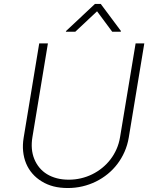

<svg xmlns="http://www.w3.org/2000/svg" viewBox="-20 -949 787 981"><path d="M100.9 -245.7 180.4 -727.3H224.8L145.6 -248.2Q135.3 -185.7 155.2 -136.7Q165.1 -112.2 181.5 -92.5Q197.8 -72.8 220.2 -59.1Q242.5 -45.5 270.4 -38.2Q298.3 -30.9 331.3 -30.9Q363.3 -30.9 393.6 -38Q424 -45.1 451.3 -58.6Q478.7 -72.1 502.3 -91.3Q525.9 -110.4 544.4 -134.6Q562.9 -158.7 575.5 -187.3Q588.1 -215.9 593.4 -248.2L672.9 -727.3H717.3L637.8 -245.7Q631.4 -207.7 616.5 -173.8Q601.6 -139.9 579.9 -111.3Q558.2 -82.7 530.4 -60Q502.5 -37.3 470 -21.3Q437.5 -5.3 401.3 3.2Q365.1 11.7 326.3 11.7Q286.6 11.7 253.9 3.4Q221.2 -5 193.5 -22Q165.8 -38.7 145.6 -62Q125.4 -85.2 113.5 -113.8Q101.6 -142.4 98.2 -175.8Q94.8 -209.2 100.9 -245.7ZM316.4 -786.9 317.5 -790.5 465.2 -929H494.7L598 -790.5L596.6 -786.9H553.3L475.9 -891.3L364.7 -786.9Z"/></svg>

Font: Inter P Extra Light
Style: Italic
Weight: 200
Italic angle: 9.39999°
Designer: Rasmus Andersson
Foundry: rsms
Version: Version 3.018;git-588b23468